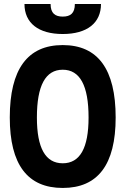

<svg xmlns="http://www.w3.org/2000/svg" viewBox="-20 -928 626 958"><path d="M293 9.8C468.3 9.8 557.1 -106.4 557.1 -341.8C557.1 -583 468.3 -703.1 293 -703.1C117.7 -703.1 28.8 -583 28.8 -341.8C28.8 -106.4 117.7 9.8 293 9.8ZM293 -113.3C207 -113.3 164.1 -189 164.1 -341.8C164.1 -501 207 -580.1 293 -580.1C378.9 -580.1 421.9 -501 421.9 -341.8C421.9 -189 378.9 -113.3 293 -113.3ZM293 -758.3C414.1 -758.3 483.9 -813 483.9 -908.2H353.5C353.5 -861.8 331.5 -845.2 293 -845.2C254.9 -845.2 232.4 -861.8 232.4 -908.2H102.1C102.1 -813 171.9 -758.3 293 -758.3Z"/></svg>

Font: Cascadia Mono NF
Style: Bold
Weight: 700
Monospace: yes
Designer: Aaron Bell
Foundry: Saja Typeworks
Version: Version 2404.023